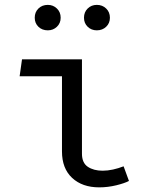

<svg xmlns="http://www.w3.org/2000/svg" viewBox="-20 -776 640 807"><path d="M240.5 -455.5H62.5L72.5 -526.5H324.5V-130Q324.5 -91.5 349 -75Q373.5 -58.5 411.5 -58.5Q432.5 -58.5 455.2 -63.5Q478 -68.5 499.5 -77L522 -15.5Q504.5 -6 468.8 2.8Q433 11.5 397 11.5Q326 11.5 283.2 -28.2Q240.5 -68 240.5 -139.5ZM181 -648.5Q157 -648.5 141.5 -663.5Q126 -678.5 126 -701.5Q126 -725 141.5 -740.2Q157 -755.5 181 -755.5Q203.5 -755.5 219.2 -740.2Q235 -725 235 -701.5Q235 -678.5 219.2 -663.5Q203.5 -648.5 181 -648.5ZM387 -648.5Q364 -648.5 348.5 -663.5Q333 -678.5 333 -701.5Q333 -725 348.5 -740.2Q364 -755.5 387 -755.5Q410.5 -755.5 426.2 -740.2Q442 -725 442 -701.5Q442 -678.5 426.2 -663.5Q410.5 -648.5 387 -648.5Z"/></svg>

Font: Fast_Mono
Style: Regular
Weight: 400
Monospace: yes
Designer: Carrois Corporate, Edenspiekermann AG, Nikita Prokopov
Foundry: Carrois Corporate, Edenspiekermann AG, Nikita Prokopov
Version: Version 5.002